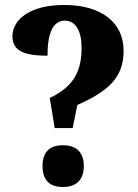

<svg xmlns="http://www.w3.org/2000/svg" viewBox="-20 -744 554 772"><path d="M180 -350 200 -229H272L291 -322C418 -378 477 -434 477 -540C477 -656 384 -724 239 -724C95 -724 30 -662 30 -598C30 -538 80 -520 171 -520C171 -613 194 -661 241 -661C284 -661 308 -619 308 -553C308 -470 286 -400 180 -350ZM233 8C278 8 317 -13 317 -76C317 -140 278 -160 233 -160C187 -160 151 -140 151 -76C151 -13 187 8 233 8Z"/></svg>

Font: Noto Serif Lao SemiCondensed ExtraBold
Style: Regular
Weight: 800
Width: 4
Designer: Monotype Design Team
Foundry: Monotype Imaging Inc.
Version: Version 2.003